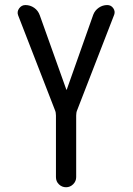

<svg xmlns="http://www.w3.org/2000/svg" viewBox="-20 -540 540 779"><path d="M203.1 -92.8 53.7 -477.5Q47.9 -492.2 57.6 -505.9Q67.4 -519.5 83 -519.5Q102.5 -519.5 118.7 -508.3Q134.8 -497.1 141.6 -477.5L249 -176.8Q249 -175.8 250 -175.8Q251 -175.8 251 -176.8L358.4 -480.5Q365.2 -498 380.9 -508.8Q396.5 -519.5 415 -519.5Q430.7 -519.5 439.5 -506.8Q448.2 -494.1 443.4 -480.5L293 -92.8Q289.1 -84 289.1 -71.3V178.7Q289.1 195.3 276.9 207.5Q264.6 219.7 248 219.7Q231.4 219.7 219.2 208Q207 196.3 207 178.7V-71.3Q207 -84 203.1 -92.8Z"/></svg>

Font: Rounded-X Mgen+ 2m regular
Style: Regular
Weight: 400
Designer: [Source Han Sans]
Ryoko NISHIZUKA  (kana & ideographs); Paul D. Hunt (Latin, Greek & Cyrillic); Wenlong ZHANG  (bopomofo
Version: Version 1.059.20150602